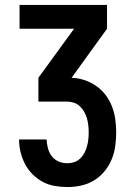

<svg xmlns="http://www.w3.org/2000/svg" viewBox="-20 -540 540 775"><path d="M252 215Q226 215 200.5 210.5Q175 206 152.5 194Q130 182 111.5 163.5Q93 145 81 122Q69 99 63 74Q57 49 57 23H168Q169 41 173.5 58.5Q178 76 189 90.5Q200 105 217 112Q234 119 252 119Q266 119 279.5 114.5Q293 110 303.5 100Q314 90 320.5 77.5Q327 65 331 51Q335 37 336.5 23Q338 9 338 -5Q338 -19 336.5 -33.5Q335 -48 331 -62Q327 -76 320 -88.5Q313 -101 302.5 -111Q292 -121 278 -125.5Q264 -130 250 -130H135V-226L279 -424H59V-520H412V-424L269 -226Q296 -225 321.5 -216.5Q347 -208 369 -192.5Q391 -177 407 -155.5Q423 -134 432.5 -109Q442 -84 445.5 -57.5Q449 -31 449 -5Q449 23 445 51Q441 79 430 105Q419 131 401 152.5Q383 174 359 188.5Q335 203 307.5 209Q280 215 252 215Z"/></svg>

Font: Zed Mono
Style: Bold
Weight: 700
Monospace: yes
Designer: Belleve Invis
Foundry: Belleve Invis
Version: Version 1.0.0; ttfautohint (v1.8.4)